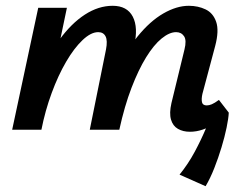

<svg xmlns="http://www.w3.org/2000/svg" viewBox="-20 -448 841 663"><path d="M636 7Q612 7 594.5 -3Q577 -13 570.5 -35Q564 -57 572 -92L617 -277Q625 -309 615.5 -323Q606 -337 588 -337Q565 -337 538 -315Q511 -293 484.5 -250Q458 -207 434 -144.5Q410 -82 392 0H320Q342 -108 377 -188.5Q412 -269 455 -322Q498 -375 544 -401.5Q590 -428 632 -428Q664 -428 690 -415.5Q716 -403 726.5 -372.5Q737 -342 723 -289L679 -124Q675 -106 677.5 -95Q680 -84 694 -84Q702 -84 711.5 -88Q721 -92 736 -103L770 -59Q748 -37 725 -22.5Q702 -8 680 -0.5Q658 7 636 7ZM22 0 112 -421H211L123 0ZM60 0Q80 -97 112 -175.5Q144 -254 185 -310.5Q226 -367 273 -397.5Q320 -428 369 -428Q419 -428 438.5 -390.5Q458 -353 443 -289L375 0H290L346 -277Q352 -308 344.5 -322.5Q337 -337 319 -337Q294 -337 265 -309.5Q236 -282 208.5 -235Q181 -188 158.5 -127Q136 -66 123 0ZM690 195 600 155Q630 118 652.5 76Q675 34 691.5 -5.5Q708 -45 718 -74L770 -59Q769 -39 762.5 -7.5Q756 24 745 60.5Q734 97 720 132.5Q706 168 690 195Z"/></svg>

Font: Ysabeau Office
Style: Bold Italic
Weight: 700
Italic angle: -12°
Designer: Christian Thalmann (Catharsis Fonts)
Version: Version 2.001;gftools[0.9.30]; featfreeze: tnum,lnum,ss02